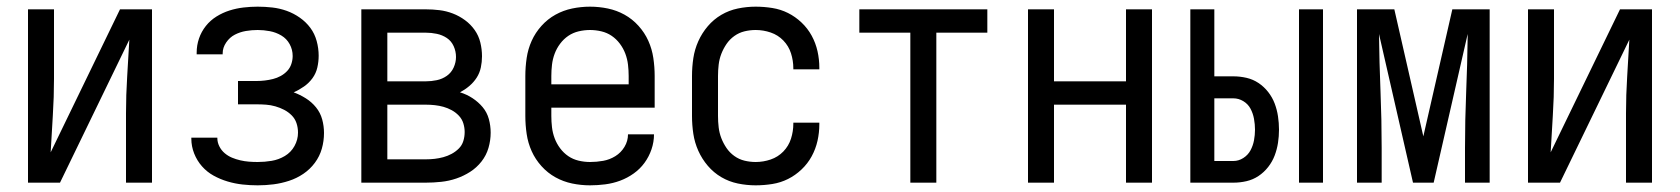

<svg xmlns="http://www.w3.org/2000/svg" viewBox="-20 -548 5040 576"><path d="M64 0V-520H142V-312Q142 -257 138.5 -202Q135 -147 132 -91L340 -520H436V0H358V-208Q358 -263 361.5 -318Q365 -373 368 -429L160 0Z M753 8Q730 8 707.5 5.5Q685 3 663 -3.5Q641 -10 621 -21Q601 -32 586 -49Q571 -66 562.5 -87.5Q554 -109 554 -132V-135H632V-134Q632 -121 638 -109Q644 -97 654 -88.5Q664 -80 676 -75Q688 -70 701 -67Q714 -64 727 -63Q740 -62 753 -62Q774 -62 795 -65.5Q816 -69 834.5 -80Q853 -91 863.5 -110Q874 -129 874 -150Q874 -165 869.5 -178.5Q865 -192 855 -202Q845 -212 832.5 -218.5Q820 -225 806 -229Q792 -233 778 -234Q764 -235 750 -235H694V-305H750Q762 -305 774.5 -306.5Q787 -308 799 -311Q811 -314 822 -320Q833 -326 841.5 -335Q850 -344 854 -356Q858 -368 858 -380Q858 -399 849 -415.5Q840 -432 824 -441.5Q808 -451 789.5 -454.5Q771 -458 753 -458Q735 -458 717.5 -455Q700 -452 684.5 -444Q669 -436 658.5 -420.5Q648 -405 648 -388V-385H570V-390Q570 -412 577 -432.5Q584 -453 597.5 -470Q611 -487 629.5 -498.5Q648 -510 668.5 -516.5Q689 -523 710.5 -525.5Q732 -528 753 -528Q775 -528 797 -525.5Q819 -523 840 -515.5Q861 -508 879.5 -495Q898 -482 911 -464.5Q924 -447 930 -425Q936 -403 936 -381Q936 -363 932 -345.5Q928 -328 917.5 -313.5Q907 -299 892 -288.5Q877 -278 861 -271Q880 -264 897.5 -253Q915 -242 928 -226Q941 -210 946.5 -190Q952 -170 952 -149Q952 -125 945.5 -102Q939 -79 924.5 -59.5Q910 -40 890 -26.5Q870 -13 847 -5.5Q824 2 800.5 5Q777 8 753 8Z M1257 0H1064V-520H1257Q1278 -520 1298.5 -517.5Q1319 -515 1338.5 -507.5Q1358 -500 1375 -487.5Q1392 -475 1404 -458Q1416 -441 1421 -420.5Q1426 -400 1426 -379Q1426 -362 1422.5 -345.5Q1419 -329 1410 -315Q1401 -301 1388 -290Q1375 -279 1360 -271Q1380 -265 1397.5 -253.5Q1415 -242 1428 -226.5Q1441 -211 1446.5 -191Q1452 -171 1452 -150Q1452 -127 1445.5 -104.5Q1439 -82 1424.5 -63.5Q1410 -45 1390.5 -32.5Q1371 -20 1349 -12.5Q1327 -5 1303.5 -2.5Q1280 0 1257 0ZM1142 -304H1257Q1274 -304 1290.5 -307.5Q1307 -311 1320.5 -320.5Q1334 -330 1341 -345.5Q1348 -361 1348 -377Q1348 -394 1341 -409.5Q1334 -425 1320.5 -434Q1307 -443 1290.5 -446.5Q1274 -450 1257 -450H1142ZM1142 -70H1257Q1271 -70 1284 -71.5Q1297 -73 1310 -76.5Q1323 -80 1335 -86.5Q1347 -93 1356.5 -102.5Q1366 -112 1370 -125Q1374 -138 1374 -152Q1374 -165 1370 -178Q1366 -191 1356.5 -201Q1347 -211 1335 -217.5Q1323 -224 1310.5 -227.5Q1298 -231 1284.5 -232.5Q1271 -234 1257 -234H1142Z M1750 8Q1723 8 1696.5 2.5Q1670 -3 1646.5 -16Q1623 -29 1604.5 -49.5Q1586 -70 1575 -94.5Q1564 -119 1560 -146Q1556 -173 1556 -200V-320Q1556 -347 1560 -374Q1564 -401 1575 -425.5Q1586 -450 1604.5 -470.5Q1623 -491 1646.5 -504Q1670 -517 1696.5 -522.5Q1723 -528 1750 -528Q1777 -528 1803.5 -522.5Q1830 -517 1853.5 -504Q1877 -491 1895.5 -470.5Q1914 -450 1925 -425.5Q1936 -401 1940 -374Q1944 -347 1944 -320V-225H1634V-200Q1634 -183 1636 -166Q1638 -149 1644 -133Q1650 -117 1660.5 -103Q1671 -89 1685 -79.5Q1699 -70 1716 -66Q1733 -62 1750 -62Q1770 -62 1789.5 -65.5Q1809 -69 1826 -79.5Q1843 -90 1853.5 -107.5Q1864 -125 1864 -145H1942Q1942 -122 1934.5 -100Q1927 -78 1913.5 -59.5Q1900 -41 1881 -27.5Q1862 -14 1840.5 -6Q1819 2 1796 5Q1773 8 1750 8ZM1866 -295V-320Q1866 -337 1864 -354Q1862 -371 1856 -387Q1850 -403 1839.5 -417Q1829 -431 1815 -440.5Q1801 -450 1784 -454Q1767 -458 1750 -458Q1733 -458 1716 -454Q1699 -450 1685 -440.5Q1671 -431 1660.5 -417Q1650 -403 1644 -387Q1638 -371 1636 -354Q1634 -337 1634 -320V-295Z M2247 8Q2220 8 2193.5 2.5Q2167 -3 2144 -16.5Q2121 -30 2103.5 -50.5Q2086 -71 2075 -95.5Q2064 -120 2060 -146.5Q2056 -173 2056 -200V-320Q2056 -347 2060 -373.5Q2064 -400 2075 -424.5Q2086 -449 2103.5 -469.5Q2121 -490 2144 -503.5Q2167 -517 2193.5 -522.5Q2220 -528 2247 -528Q2272 -528 2297 -524Q2322 -520 2344 -509Q2366 -498 2384.5 -480.5Q2403 -463 2415 -441Q2427 -419 2432.5 -394.5Q2438 -370 2438 -345V-340H2360V-343Q2360 -366 2353 -388Q2346 -410 2330 -426.5Q2314 -443 2292 -450.5Q2270 -458 2247 -458Q2230 -458 2213.5 -454Q2197 -450 2183 -440Q2169 -430 2159.5 -416Q2150 -402 2144 -386.5Q2138 -371 2136 -354Q2134 -337 2134 -320V-200Q2134 -183 2136 -166Q2138 -149 2144 -133.5Q2150 -118 2159.5 -104Q2169 -90 2183 -80Q2197 -70 2213.5 -66Q2230 -62 2247 -62Q2270 -62 2292 -69.5Q2314 -77 2330 -93.5Q2346 -110 2353 -132Q2360 -154 2360 -177V-180H2438V-175Q2438 -150 2432.5 -125.5Q2427 -101 2415 -79Q2403 -57 2384.5 -39.5Q2366 -22 2344 -11Q2322 0 2297 4Q2272 8 2247 8Z M2711 0V-450H2558V-520H2942V-450H2789V0Z M3064 0V-520H3142V-304H3358V-520H3436V0H3358V-234H3142V0Z M3877 0V-520H3949V0ZM3551 0V-520H3623V-319H3680Q3700 -319 3719.5 -314.5Q3739 -310 3755.5 -299Q3772 -288 3784.5 -272Q3797 -256 3804 -237.5Q3811 -219 3814 -199Q3817 -179 3817 -159Q3817 -139 3814 -119.5Q3811 -100 3804 -81.5Q3797 -63 3784.5 -47Q3772 -31 3755.5 -20Q3739 -9 3719.5 -4.5Q3700 0 3680 0ZM3623 -65H3680Q3696 -65 3710 -74Q3724 -83 3731.5 -97Q3739 -111 3742 -127Q3745 -143 3745 -159Q3745 -175 3742 -191.5Q3739 -208 3731.5 -222Q3724 -236 3710 -244.5Q3696 -253 3680 -253H3623Z M4051 0V-520H4163L4250 -139L4337 -520H4449V0H4375V-104Q4375 -188 4378.5 -271.5Q4382 -355 4383 -438V-446L4281 0H4219L4117 -446Q4118 -360 4121.5 -274.5Q4125 -189 4125 -104V0Z M4564 0V-520H4642V-312Q4642 -257 4638.5 -202Q4635 -147 4632 -91L4840 -520H4936V0H4858V-208Q4858 -263 4861.5 -318Q4865 -373 4868 -429L4660 0Z"/></svg>

Font: Iosevka
Style: Regular
Weight: 400
Monospace: yes
Designer: Belleve Invis
Foundry: Belleve Invis
Version: Version 33.2.3; ttfautohint (v1.8.4)